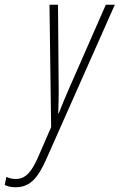

<svg xmlns="http://www.w3.org/2000/svg" viewBox="-131 -548 505 811"><path d="M-66 243C-4 243 29 205 66 121L354 -528H316L155 -161C145 -137 129 -101 117 -69H115C116 -100 117 -135 117 -161L114 -528H78L85 -11L32 111C2 181 -24 208 -65 208C-82 208 -94 204 -104 199L-111 233C-102 238 -87 243 -66 243Z"/></svg>

Font: Noto Sans ExtraCondensed ExtraLight
Style: Italic
Weight: 200
Width: 2
Italic angle: -12°
Designer: Monotype Design Team
Foundry: Monotype Imaging Inc.
Version: Version 2.013